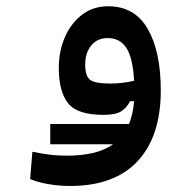

<svg xmlns="http://www.w3.org/2000/svg" viewBox="-20 -371 626 625"><path d="M208 234.4Q173.3 234.4 138.4 228.5Q103.5 222.7 78.1 211.9L85.4 123Q114.3 128.9 140.4 132.3Q166.5 135.7 199.2 135.7Q244.6 135.7 282.5 127Q320.3 118.2 348.1 98.6H143.6V32.7H399.9Q413.1 1 416.5 -41.5H403.3Q392.6 -20 374.3 -8.5Q356 2.9 316.9 2.9Q231.4 2.9 201.4 -35.2Q171.4 -73.2 171.4 -149.9Q171.4 -204.1 191.2 -249.8Q210.9 -295.4 247.1 -323Q283.2 -350.6 332 -350.6Q418.5 -350.6 460.9 -276.9Q503.4 -203.1 503.4 -76.7Q503.4 72.8 428 153.6Q352.5 234.4 208 234.4ZM416.5 -107.9Q412.6 -182.1 391.6 -214.6Q370.6 -247.1 330.6 -247.1Q296.9 -247.1 277.1 -223.1Q257.3 -199.2 257.3 -160.2Q257.3 -123.5 273.2 -111.3Q289.1 -99.1 338.4 -99.1Q359.4 -99.1 377.7 -101.3Q396 -103.5 416.5 -107.9Z"/></svg>

Font: Cascadia Code NF
Style: Regular
Weight: 400
Monospace: yes
Designer: Aaron Bell
Foundry: Saja Typeworks
Version: Version 2404.023; ttfautohint (v1.8.4)